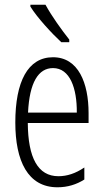

<svg xmlns="http://www.w3.org/2000/svg" viewBox="-20 -785 439 815"><path d="M173 -765H109V-757C138 -710 201 -642 240 -606H274V-617C241 -659 201 -714 173 -765ZM205 -542C98 -542 45 -438 45 -265C45 -102 98 10 224 10C267 10 305 -2 338 -23V-74C301 -49 265 -37 228 -37C141 -37 99 -115 98 -263H356V-305C356 -432 313 -542 205 -542ZM205 -496C277 -496 307 -410 306 -307H99C105 -435 143 -496 205 -496Z"/></svg>

Font: Noto Sans Lao Looped ExtraCondensed Light
Style: Regular
Weight: 300
Width: 2
Designer: Mark Frömberg, Ben Mitchell
Foundry: The Fontpad Ltd
Version: Version 1.002